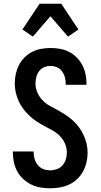

<svg xmlns="http://www.w3.org/2000/svg" viewBox="-20 -1000 540 1028"><path d="M249 8Q223 8 197.5 4Q172 0 148.5 -11.5Q125 -23 105.5 -40.5Q86 -58 73.5 -80.5Q61 -103 55 -128.5Q49 -154 49 -180V-189H160V-185Q160 -166 165.5 -148Q171 -130 183 -115.5Q195 -101 212.5 -94.5Q230 -88 249 -88Q267 -88 285 -94.5Q303 -101 315 -115Q327 -129 332.5 -147Q338 -165 338 -183Q338 -208 328 -231Q318 -254 301 -271.5Q284 -289 262.5 -301Q241 -313 219 -324.5Q197 -336 176.5 -349.5Q156 -363 138 -380Q120 -397 105 -416.5Q90 -436 80 -458.5Q70 -481 64.5 -505Q59 -529 59 -553Q59 -579 64.5 -604Q70 -629 81.5 -651.5Q93 -674 111.5 -692.5Q130 -711 152.5 -722.5Q175 -734 200.5 -738.5Q226 -743 251 -743Q276 -743 301.5 -738.5Q327 -734 349.5 -722.5Q372 -711 390 -693Q408 -675 420 -652.5Q432 -630 437.5 -605Q443 -580 443 -555V-546H332V-550Q332 -568 327.5 -585.5Q323 -603 312.5 -617.5Q302 -632 285.5 -639.5Q269 -647 251 -647Q233 -647 216.5 -640Q200 -633 189.5 -619Q179 -605 174.5 -587.5Q170 -570 170 -552Q170 -528 180 -505Q190 -482 207 -464Q224 -446 245.5 -434Q267 -422 288.5 -410.5Q310 -399 330.5 -385.5Q351 -372 369.5 -355.5Q388 -339 402.5 -319Q417 -299 427.5 -277Q438 -255 443.5 -231Q449 -207 449 -182Q449 -156 443 -130.5Q437 -105 424.5 -82Q412 -59 393 -41Q374 -23 350.5 -12Q327 -1 301 3.5Q275 8 249 8ZM156 -804 100 -842 192 -980H308L369 -888L400 -842L344 -804L250 -913Z"/></svg>

Font: Iosevka Fixed
Style: Bold
Weight: 700
Monospace: yes
Designer: Belleve Invis
Foundry: Belleve Invis
Version: Version 32.3.0